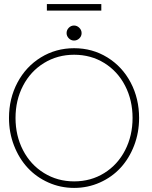

<svg xmlns="http://www.w3.org/2000/svg" viewBox="-20 -908 746 940"><path d="M209.5 -856V-888H476V-856ZM342.5 -783Q357 -783 368.2 -772Q379.5 -761 379.5 -746Q379.5 -731 368.5 -720.2Q357.5 -709.5 342.5 -709.5Q327.5 -709.5 316.8 -720.5Q306 -731.5 306 -746Q306 -761 316.8 -772Q327.5 -783 342.5 -783ZM24 -330.5Q24 -425.5 65.5 -503.8Q107 -582 180.2 -627Q253.5 -672 343 -672Q432.5 -672 505.5 -627Q578.5 -582 619.8 -503.8Q661 -425.5 661 -330.5Q661 -259 636.8 -195.8Q612.5 -132.5 570.5 -86.8Q528.5 -41 469.2 -14.5Q410 12 343 12Q276 12 216.8 -14.5Q157.5 -41 115.2 -86.8Q73 -132.5 48.5 -195.8Q24 -259 24 -330.5ZM343 -20Q425 -20 490.5 -60.8Q556 -101.5 592.5 -172.5Q629 -243.5 629 -330.5Q629 -417.5 592.5 -488.2Q556 -559 490.5 -599.5Q425 -640 343 -640Q261.5 -640 195.5 -599.5Q129.5 -559 92.8 -488.2Q56 -417.5 56 -330.5Q56 -243.5 92.8 -172.5Q129.5 -101.5 195.5 -60.8Q261.5 -20 343 -20Z"/></svg>

Font: League Spartan ExtraLight
Style: Regular
Weight: 200
Foundry: The League of Moveable Type
Version: Version 2.002